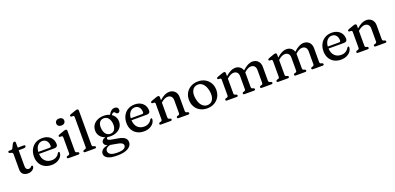

<svg xmlns="http://www.w3.org/2000/svg" viewBox="12 -1901 6798 3307"><g transform="rotate(-20 3411.0 -247.0)"><path d="M68 -423 43 -428.5Q22 -435 22 -450.5Q22 -470.5 46 -470.5H73.5Q86.5 -470.5 95.5 -475.8Q104.5 -481 111 -495L143 -561.5Q157.5 -586.5 176.5 -586.5Q200 -586.5 200 -561V-470.5H310.5Q335 -470.5 335 -451.5Q335 -439 323 -430.8Q311 -422.5 284.5 -422.5H200V-128Q200 -95.5 214.2 -78.2Q228.5 -61 254 -61Q275.5 -61 287 -69.5Q298.5 -78 305.8 -86.5Q313 -95 322.5 -95Q338.5 -94.5 337 -74Q335.5 -43 301 -17.2Q266.5 8.5 216.5 8.5Q160 8.5 127 -20.8Q94 -50 94 -109.5V-388.5Q94 -416.5 68 -423Z M850.5 -297Q850.5 -242.5 790 -242.5H508Q513 -155.5 559.5 -110.2Q606 -65 678 -65Q728.5 -65 764.2 -87.8Q800 -110.5 816 -144Q828 -159 837 -159Q852 -158.5 851.5 -138.5Q849.5 -98.5 823 -64.2Q796.5 -30 751.5 -9.2Q706.5 11.5 648 11.5Q576 11.5 522.2 -18.5Q468.5 -48.5 439 -102.2Q409.5 -156 409.5 -227.5Q409.5 -300 438.8 -357.2Q468 -414.5 522.2 -447.5Q576.5 -480.5 651 -480.5Q711 -480.5 756 -457Q801 -433.5 825.8 -392Q850.5 -350.5 850.5 -297ZM636.5 -432.5Q583 -432.5 547.5 -391.2Q512 -350 508 -279.5H714Q742.5 -279.5 742.5 -305Q742.5 -363.5 713.5 -398Q684.5 -432.5 636.5 -432.5Z M1038.5 -569.5Q1005.5 -569.5 985 -587.5Q964.5 -605.5 964.5 -634.5Q964.5 -662.5 985 -680.5Q1005.5 -698.5 1038.5 -698.5Q1072 -698.5 1092.5 -680.5Q1113 -662.5 1113 -634.5Q1113 -605.5 1092.5 -587.5Q1072 -569.5 1038.5 -569.5ZM1104 -448.5V-81.5Q1104 -66 1109.5 -58.2Q1115 -50.5 1125.5 -47.5L1145.5 -42.5Q1165 -35.5 1165 -20.5Q1165 0 1139 0H962Q936 0 936 -20.5Q936 -35 955.5 -42.5L976.5 -47.5Q987 -51 992.5 -58.5Q998 -66 998 -81.5V-366.5Q998 -391 979.5 -394L947 -395.5Q929.5 -399.5 929.5 -414Q929.5 -429 952 -437L1031 -465Q1046.5 -470.5 1057.2 -473.8Q1068 -477 1076.5 -477Q1104 -477 1104 -448.5Z M1408.5 -709.5V-81.5Q1408.5 -66 1414 -58.2Q1419.5 -50.5 1430 -47.5L1450 -42.5Q1469.5 -35.5 1469.5 -20.5Q1469.5 0 1443.5 0H1266.5Q1240.5 0 1240.5 -20.5Q1240.5 -35 1260 -42.5L1281 -47.5Q1291.5 -51 1297 -58.5Q1302.5 -66 1302.5 -81.5V-627.5Q1302.5 -651.5 1284 -655L1251.5 -656.5Q1234 -660 1234 -675Q1234 -690 1256.5 -698L1335.5 -725.5Q1351 -731.5 1361.8 -734.5Q1372.5 -737.5 1381 -737.5Q1408.5 -737.5 1408.5 -709.5Z M1849 -33Q1952 -19 1993.8 12.5Q2035.5 44 2035.5 97.5Q2035.5 162 1966.8 203.5Q1898 245 1769 245Q1645 245 1590.8 212.8Q1536.5 180.5 1536.5 131.5Q1536.5 94 1566.2 64.2Q1596 34.5 1668.5 19Q1631.5 6 1619.2 -11Q1607 -28 1607 -50.5Q1607 -70.5 1622.5 -90.2Q1638 -110 1678.5 -121.5Q1619.5 -142 1586 -186.2Q1552.5 -230.5 1552.5 -288Q1552.5 -345.5 1581 -388.5Q1609.5 -431.5 1660.5 -455.5Q1711.5 -479.5 1778.5 -479.5Q1839 -479.5 1887.5 -457.5L1888.5 -459Q1932 -544 2001.5 -544Q2029.5 -544 2047.5 -528.8Q2065.5 -513.5 2065.5 -487.5Q2065.5 -464.5 2054.5 -451Q2043.5 -437.5 2024.5 -437.5Q2006 -437.5 1997.2 -447.2Q1988.5 -457 1981 -466.5Q1973.5 -476 1959 -476Q1937.5 -476 1915.5 -441.5Q1953 -417 1973.5 -379.5Q1994 -342 1994 -297.5Q1994 -241 1965.5 -198Q1937 -155 1886.8 -131Q1836.5 -107 1772 -107Q1741.5 -107 1713.5 -112.5Q1697 -100 1697 -86Q1697 -76 1707.5 -67.5Q1718 -59 1750.5 -50.8Q1783 -42.5 1849 -33ZM1762.5 -438.5Q1712.5 -437.5 1686 -401.2Q1659.5 -365 1662.5 -304Q1665.5 -231 1698.2 -189Q1731 -147 1783.5 -148Q1833.5 -149 1860.2 -185.5Q1887 -222 1884 -285Q1881 -355.5 1848.2 -397.5Q1815.5 -439.5 1762.5 -438.5ZM1622 110Q1622 149 1659 173.8Q1696 198.5 1788 198.5Q1866 198.5 1903.5 178Q1941 157.5 1941 122Q1941 94 1910 76Q1879 58 1791.5 45.5Q1744 39 1711 31Q1667 40 1644.5 62Q1622 84 1622 110Z M2545 -297Q2545 -242.5 2484.5 -242.5H2202.5Q2207.5 -155.5 2254 -110.2Q2300.5 -65 2372.5 -65Q2423 -65 2458.8 -87.8Q2494.5 -110.5 2510.5 -144Q2522.5 -159 2531.5 -159Q2546.5 -158.5 2546 -138.5Q2544 -98.5 2517.5 -64.2Q2491 -30 2446 -9.2Q2401 11.5 2342.5 11.5Q2270.5 11.5 2216.8 -18.5Q2163 -48.5 2133.5 -102.2Q2104 -156 2104 -227.5Q2104 -300 2133.2 -357.2Q2162.5 -414.5 2216.8 -447.5Q2271 -480.5 2345.5 -480.5Q2405.5 -480.5 2450.5 -457Q2495.5 -433.5 2520.2 -392Q2545 -350.5 2545 -297ZM2331 -432.5Q2277.5 -432.5 2242 -391.2Q2206.5 -350 2202.5 -279.5H2408.5Q2437 -279.5 2437 -305Q2437 -363.5 2408 -398Q2379 -432.5 2331 -432.5Z M2798.5 -448.5V-394Q2851 -440.5 2894 -460.8Q2937 -481 2976.5 -481Q3039.5 -481 3079 -441Q3118.5 -401 3118.5 -334V-82.5Q3118.5 -66.5 3124.2 -58.5Q3130 -50.5 3141 -47.5L3160.5 -42.5Q3179.5 -35 3179.5 -20.5Q3179.5 0 3154 0H2978Q2953 0 2953 -21Q2953 -34.5 2970 -41.5L2991 -46.5Q3002 -50 3007.2 -58Q3012.5 -66 3012.5 -82.5V-312.5Q3012.5 -361 2988.2 -385.8Q2964 -410.5 2924 -410.5Q2898 -410.5 2868.2 -397.2Q2838.5 -384 2805 -355L2798.5 -349.5V-81.5Q2798.5 -65.5 2803.8 -57.8Q2809 -50 2819.5 -46.5L2840 -41.5Q2857 -34.5 2857 -21Q2857 0 2832 0H2656.5Q2630.5 0 2630.5 -20.5Q2630.5 -35 2650 -42.5L2671 -47.5Q2681.5 -51 2687 -58.5Q2692.5 -66 2692.5 -81.5V-366.5Q2692.5 -391 2674 -394L2641.5 -395.5Q2624 -399.5 2624 -414Q2624 -429 2646.5 -437L2725.5 -465Q2740.5 -470.5 2751.2 -473.8Q2762 -477 2771.5 -477Q2798.5 -477 2798.5 -448.5Z M3505 -480.5Q3579 -480.5 3635 -449Q3691 -417.5 3722.8 -362Q3754.5 -306.5 3754.5 -234Q3754.5 -163 3722.5 -107.5Q3690.5 -52 3633.2 -20.2Q3576 11.5 3501.5 11.5Q3427.5 11.5 3371.2 -20Q3315 -51.5 3283.5 -107.2Q3252 -163 3252 -236Q3252 -306 3284 -361.2Q3316 -416.5 3373.2 -448.5Q3430.5 -480.5 3505 -480.5ZM3543 -41.5Q3602.5 -51.5 3629.5 -109.2Q3656.5 -167 3640 -256.5Q3622.5 -349 3574.8 -393.8Q3527 -438.5 3465 -427.5Q3405 -417.5 3377.5 -360.2Q3350 -303 3367 -213Q3384 -120 3432.5 -75.5Q3481 -31 3543 -41.5Z M4008 -448.5V-393.5Q4061 -440 4103.5 -460.5Q4146 -481 4185.5 -481Q4234.5 -481 4269.8 -455.8Q4305 -430.5 4318.5 -386.5Q4373.5 -437 4417.5 -459Q4461.5 -481 4502 -481Q4565 -481 4604 -441Q4643 -401 4643 -334V-82.5Q4643 -66.5 4648.8 -58.5Q4654.5 -50.5 4665.5 -47.5L4684.5 -42.5Q4704 -35 4704 -20.5Q4704 0 4678 0H4502.5Q4477.5 0 4477.5 -21Q4477.5 -34.5 4495 -41.5L4516 -46.5Q4526.5 -50 4532 -58Q4537.5 -66 4537.5 -82.5V-312.5Q4537.5 -361 4513.5 -385.8Q4489.5 -410.5 4450 -410.5Q4424 -410.5 4394.8 -396.8Q4365.5 -383 4332.5 -353L4325.5 -347Q4326 -340.5 4326 -334V-82.5Q4326 -65.5 4331.8 -57.8Q4337.5 -50 4348.5 -46.5L4367.5 -41Q4385 -34.5 4385 -21Q4385 0 4360 0H4186Q4161 0 4161 -21Q4161 -34.5 4178 -41.5L4199 -46.5Q4210 -50 4215.2 -58Q4220.5 -66 4220.5 -82.5V-312.5Q4220.5 -361 4196.8 -385.8Q4173 -410.5 4133 -410.5Q4107.5 -410.5 4078.2 -397.2Q4049 -384 4015.5 -355L4008 -348.5V-81.5Q4008 -65.5 4013.2 -57.8Q4018.5 -50 4029.5 -46.5L4049.5 -41.5Q4067 -34.5 4067 -21Q4067 0 4041.5 0H3866.5Q3840.5 0 3840.5 -20.5Q3840.5 -35 3860 -42.5L3881 -47.5Q3891.5 -51 3897 -58.5Q3902.5 -66 3902.5 -81.5V-366.5Q3902.5 -391 3884 -394L3851.5 -395.5Q3834 -399.5 3834 -414Q3834 -429 3856.5 -437L3935 -465Q3950 -470.5 3961 -473.8Q3972 -477 3981 -477Q4008 -477 4008 -448.5Z M4947 -448.5V-393.5Q5000 -440 5042.5 -460.5Q5085 -481 5124.5 -481Q5173.5 -481 5208.8 -455.8Q5244 -430.5 5257.5 -386.5Q5312.5 -437 5356.5 -459Q5400.5 -481 5441 -481Q5504 -481 5543 -441Q5582 -401 5582 -334V-82.5Q5582 -66.5 5587.8 -58.5Q5593.5 -50.5 5604.5 -47.5L5623.5 -42.5Q5643 -35 5643 -20.5Q5643 0 5617 0H5441.5Q5416.5 0 5416.5 -21Q5416.5 -34.5 5434 -41.5L5455 -46.5Q5465.5 -50 5471 -58Q5476.5 -66 5476.5 -82.5V-312.5Q5476.5 -361 5452.5 -385.8Q5428.5 -410.5 5389 -410.5Q5363 -410.5 5333.8 -396.8Q5304.5 -383 5271.5 -353L5264.5 -347Q5265 -340.5 5265 -334V-82.5Q5265 -65.5 5270.8 -57.8Q5276.5 -50 5287.5 -46.5L5306.5 -41Q5324 -34.5 5324 -21Q5324 0 5299 0H5125Q5100 0 5100 -21Q5100 -34.5 5117 -41.5L5138 -46.5Q5149 -50 5154.2 -58Q5159.5 -66 5159.5 -82.5V-312.5Q5159.5 -361 5135.8 -385.8Q5112 -410.5 5072 -410.5Q5046.5 -410.5 5017.2 -397.2Q4988 -384 4954.5 -355L4947 -348.5V-81.5Q4947 -65.5 4952.2 -57.8Q4957.5 -50 4968.5 -46.5L4988.5 -41.5Q5006 -34.5 5006 -21Q5006 0 4980.5 0H4805.5Q4779.5 0 4779.5 -20.5Q4779.5 -35 4799 -42.5L4820 -47.5Q4830.5 -51 4836 -58.5Q4841.5 -66 4841.5 -81.5V-366.5Q4841.5 -391 4823 -394L4790.5 -395.5Q4773 -399.5 4773 -414Q4773 -429 4795.5 -437L4874 -465Q4889 -470.5 4900 -473.8Q4911 -477 4920 -477Q4947 -477 4947 -448.5Z M6156.5 -297Q6156.5 -242.5 6096 -242.5H5814Q5819 -155.5 5865.5 -110.2Q5912 -65 5984 -65Q6034.5 -65 6070.2 -87.8Q6106 -110.5 6122 -144Q6134 -159 6143 -159Q6158 -158.5 6157.5 -138.5Q6155.5 -98.5 6129 -64.2Q6102.5 -30 6057.5 -9.2Q6012.5 11.5 5954 11.5Q5882 11.5 5828.2 -18.5Q5774.5 -48.5 5745 -102.2Q5715.5 -156 5715.5 -227.5Q5715.5 -300 5744.8 -357.2Q5774 -414.5 5828.2 -447.5Q5882.5 -480.5 5957 -480.5Q6017 -480.5 6062 -457Q6107 -433.5 6131.8 -392Q6156.5 -350.5 6156.5 -297ZM5942.5 -432.5Q5889 -432.5 5853.5 -391.2Q5818 -350 5814 -279.5H6020Q6048.5 -279.5 6048.5 -305Q6048.5 -363.5 6019.5 -398Q5990.5 -432.5 5942.5 -432.5Z M6410 -448.5V-394Q6462.5 -440.5 6505.5 -460.8Q6548.5 -481 6588 -481Q6651 -481 6690.5 -441Q6730 -401 6730 -334V-82.5Q6730 -66.5 6735.8 -58.5Q6741.5 -50.5 6752.5 -47.5L6772 -42.5Q6791 -35 6791 -20.5Q6791 0 6765.5 0H6589.5Q6564.5 0 6564.5 -21Q6564.5 -34.5 6581.5 -41.5L6602.5 -46.5Q6613.5 -50 6618.8 -58Q6624 -66 6624 -82.5V-312.5Q6624 -361 6599.8 -385.8Q6575.5 -410.5 6535.5 -410.5Q6509.5 -410.5 6479.8 -397.2Q6450 -384 6416.5 -355L6410 -349.5V-81.5Q6410 -65.5 6415.2 -57.8Q6420.5 -50 6431 -46.5L6451.5 -41.5Q6468.5 -34.5 6468.5 -21Q6468.5 0 6443.5 0H6268Q6242 0 6242 -20.5Q6242 -35 6261.5 -42.5L6282.5 -47.5Q6293 -51 6298.5 -58.5Q6304 -66 6304 -81.5V-366.5Q6304 -391 6285.5 -394L6253 -395.5Q6235.5 -399.5 6235.5 -414Q6235.5 -429 6258 -437L6337 -465Q6352 -470.5 6362.8 -473.8Q6373.5 -477 6383 -477Q6410 -477 6410 -448.5Z"/></g></svg>

Font: Fraunces 9pt Soft
Style: Regular
Weight: 400
Version: Version 1.000;[0bf87f6ff]